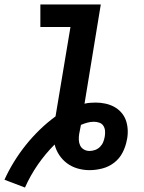

<svg xmlns="http://www.w3.org/2000/svg" viewBox="-27 -755 647 861"><path d="M85 86 -7 51Q12 9 36.5 -30.5Q61 -70 89.5 -105.5Q118 -141 151.5 -173.5Q185 -206 222 -233L289 -634H154V-735H425L352 -290Q364 -293 377 -294Q390 -295 402 -295Q424 -295 445 -290.5Q466 -286 484 -276.5Q502 -267 516 -251.5Q530 -236 537 -217Q544 -198 545.5 -176Q547 -154 543 -132Q543 -131 542.5 -130Q542 -129 542 -128Q537 -99 523 -71.5Q509 -44 485 -25.5Q461 -7 432 0.5Q403 8 374 8Q347 8 321 0.5Q295 -7 274 -22.5Q253 -38 238.5 -60Q224 -82 218 -107Q176 -65 142.5 -16.5Q109 32 85 86ZM374 -78Q387 -78 399.5 -82.5Q412 -87 421.5 -96.5Q431 -106 436 -118.5Q441 -131 443 -144Q445 -156 444 -168.5Q443 -181 436.5 -191Q430 -201 418 -205Q406 -209 394 -209Q379 -209 364.5 -205Q350 -201 336 -195Q334 -185 332 -174.5Q330 -164 328 -154Q326 -141 326.5 -127.5Q327 -114 332.5 -102.5Q338 -91 349.5 -84.5Q361 -78 374 -78Z"/></svg>

Font: Iosevka Slab Extended
Style: Bold Italic
Weight: 700
Width: 7
Italic angle: -9°
Monospace: yes
Designer: Belleve Invis
Foundry: Belleve Invis
Version: Version 11.1.0; ttfautohint (v1.8.3)